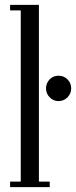

<svg xmlns="http://www.w3.org/2000/svg" viewBox="-20 -770 313 790"><path d="M21.5 0V-22.9H65.4V-727.1H21.5V-750H140.1V-22.9H184.6V0ZM220.7 -354Q199.7 -354 184.6 -369.4Q169.4 -384.8 169.4 -406.2Q169.4 -428.2 184.3 -443.4Q199.2 -458.5 220.7 -458.5Q242.7 -458.5 257.8 -443.4Q272.9 -428.2 272.9 -406.2Q272.9 -384.8 257.6 -369.4Q242.2 -354 220.7 -354Z"/></svg>

Font: Imbue
Style: Regular
Weight: 400
Designer: Tyler Finck
Foundry: Etcetera Type Company
Version: Version 0.910